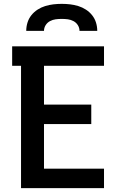

<svg xmlns="http://www.w3.org/2000/svg" viewBox="-20 -975 640 995"><path d="M89 0V-634H43V-735H519V-634H208V-433H453V-332H208V-101H519V0ZM116 -815Q116 -837 122.5 -858Q129 -879 142.5 -896Q156 -913 174.5 -925Q193 -937 214 -943.5Q235 -950 256.5 -952.5Q278 -955 300 -955Q322 -955 343.5 -952.5Q365 -950 386 -943.5Q407 -937 425.5 -925Q444 -913 457.5 -896Q471 -879 477.5 -858Q484 -837 484 -815H392Q392 -831 383.5 -844.5Q375 -858 361 -865.5Q347 -873 331.5 -875Q316 -877 300 -877Q284 -877 268.5 -875Q253 -873 239 -865.5Q225 -858 216.5 -844.5Q208 -831 208 -815Z"/></svg>

Font: Iosevka Book
Style: Bold
Weight: 700
Designer: Belleve Invis
Foundry: Belleve Invis
Version: Version 28.0.7; ttfautohint (v1.8.3)